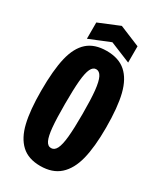

<svg xmlns="http://www.w3.org/2000/svg" viewBox="-207 -899 837 987"><g transform="rotate(30 211.0 -405.5)"><path d="M18.8 -325.3Q18.8 -448.5 36.6 -523Q54.3 -597.5 96 -634.6Q137.7 -671.7 209.3 -671.7Q281.2 -671.7 323.3 -634.3Q365.5 -597 384.1 -523Q402.7 -449 402.7 -327.3Q402.7 -212.5 384.1 -139.2Q365.5 -65.8 322.5 -27.1Q279.5 11.7 207.2 11.7Q136.3 11.7 94.9 -26.8Q53.5 -65.3 36.2 -138.3Q18.8 -211.3 18.8 -325.3ZM262.8 -328.5Q262.8 -415.3 257.6 -465.9Q252.3 -516.5 240.5 -539.8Q228.7 -563.2 209 -563.2Q190.2 -563.2 179.1 -540Q168 -516.8 163.3 -466.2Q158.7 -415.5 158.7 -328.7Q158.7 -241 163.3 -191.2Q168 -141.5 178.9 -118.6Q189.8 -95.7 209.8 -95.7Q229.7 -95.7 241.2 -118.4Q252.8 -141.2 257.8 -191.2Q262.8 -241.3 262.8 -328.5ZM88.7 -771.3 211.2 -821.8 333.5 -771.3V-674.7L211.2 -724.7L88.7 -674.7Z"/></g></svg>

Font: Bricolage Grotesque 96pt Condensed ExBd
Style: Regular
Weight: 800
Width: 3
Designer: Mathieu Triay
Foundry: Atelier Triay
Version: Version 1.001;Glyphs 3.2 (3207)